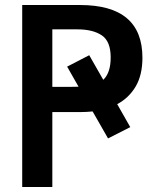

<svg xmlns="http://www.w3.org/2000/svg" viewBox="-20 -745 640 765"><path d="M349 -301Q324 -298.5 303 -298.5H188.5V0H68.5V-725H299Q547.5 -725 547.5 -515Q547.5 -446.5 520.8 -400.8Q494 -355 447 -330L499 -238.5L410.5 -193.5ZM293 -399.5 247.5 -479.5 335.5 -525 391.5 -427Q421 -455 421 -516Q421 -580.5 385.5 -604.2Q350 -628 289 -628H188.5V-399H264.5Z"/></svg>

Font: JuliaMono SemiBold
Style: Regular
Weight: 600
Monospace: yes
Designer: cormullion
Foundry: corm
Version: Version 0.055; ttfautohint (v1.8.4)